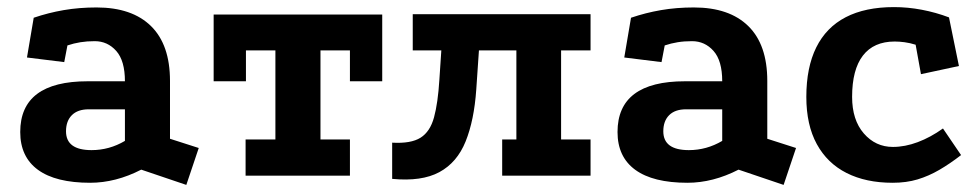

<svg xmlns="http://www.w3.org/2000/svg" viewBox="-20 -495 2760 541"><path d="M378 -17Q306 20 234 20Q137 20 87 -16.5Q37 -53 37 -123Q37 -266 227 -266H332Q332 -324 307.5 -351.5Q283 -379 247 -379Q225 -379 206.5 -376Q188 -373 170 -367L161 -320L56 -333L75 -445Q116 -459 159.5 -466.5Q203 -474 252 -474Q352 -474 405.5 -421.5Q459 -369 459 -267V-104L540 -78L505 26ZM230 -187Q199 -187 182.5 -170.5Q166 -154 166 -125Q166 -72 238 -72Q288 -72 332 -98V-187Z M582 -454H1057V-266H966V-353H883V-102H966V0H672V-102H756V-353H673V-266H582Z M1395 0V-102H1435V-353H1143V-455H1644V-353H1561V-102H1644V0ZM1085 9V-93Q1138 -90 1165 -107Q1192 -124 1203 -164.5Q1214 -205 1218 -270L1225 -375H1331L1322 -243Q1316 -156 1292 -96.5Q1268 -37 1218 -10Q1168 17 1085 9Z M2061 -17Q1989 20 1917 20Q1820 20 1770 -16.5Q1720 -53 1720 -123Q1720 -266 1910 -266H2015Q2015 -324 1990.5 -351.5Q1966 -379 1930 -379Q1908 -379 1889.5 -376Q1871 -373 1853 -367L1844 -320L1739 -333L1758 -445Q1799 -459 1842.5 -466.5Q1886 -474 1935 -474Q2035 -474 2088.5 -421.5Q2142 -369 2142 -267V-104L2223 -78L2188 26ZM1913 -187Q1882 -187 1865.5 -170.5Q1849 -154 1849 -125Q1849 -72 1921 -72Q1971 -72 2015 -98V-187Z M2560 -369Q2544 -374 2529 -376Q2514 -378 2501 -378Q2442 -378 2411.5 -338.5Q2381 -299 2381 -222Q2381 -157 2414 -119Q2447 -81 2496 -81Q2530 -81 2566 -94.5Q2602 -108 2637 -133L2688 -58Q2657 -34 2627 -16.5Q2597 1 2565.5 10.5Q2534 20 2495 20Q2420 20 2365.5 -7.5Q2311 -35 2281.5 -89Q2252 -143 2252 -222Q2252 -305 2280 -361.5Q2308 -418 2363 -446.5Q2418 -475 2499 -475Q2538 -475 2577.5 -467.5Q2617 -460 2654 -446L2682 -309L2575 -286Z"/></svg>

Font: Podkova ExtraBold
Style: Regular
Weight: 800
Designer: Ilya Yudin
Foundry: Cyreal (www.cyreal.org)
Version: Version 2.103